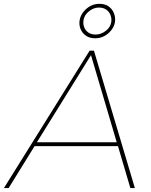

<svg xmlns="http://www.w3.org/2000/svg" viewBox="-62 -958 769 978"><path d="M422.5 -763Q396.5 -763 378.8 -774.2Q361 -785.5 351.8 -803Q342.5 -820.5 342.5 -840Q342.5 -878.5 373 -908.5Q403.5 -938.5 444.5 -938.5Q471 -938.5 488.8 -927Q506.5 -915.5 515.5 -897Q524.5 -878.5 524.5 -859Q524.5 -821.5 494 -792.2Q463.5 -763 422.5 -763ZM425.5 -782Q454.5 -782 480 -803.5Q505.5 -825 505.5 -857Q505.5 -872 498.5 -886.5Q491.5 -901 477.2 -910.2Q463 -919.5 441.5 -919.5Q412.5 -919.5 387.5 -897.2Q362.5 -875 362.5 -843Q362.5 -828 369.2 -814Q376 -800 390 -791Q404 -782 425.5 -782ZM625 0H602L539 -213.5H114L-18 0H-42L394.5 -700H416.5ZM532.5 -233.5 401.5 -677 126 -233.5Z"/></svg>

Font: Argentum Sans Thin
Style: Italic
Weight: 100
Italic angle: -11°
Designer: Julieta Ulanovsky (font), Cristiano Sobral (main changes and remaster)
Foundry: Julieta Ulanovsky (font), Cristiano Sobral (main changes and remaster)
Version: Version 2.007;June 15, 2022;FontCreator 14.0.0.2814 64-bit; 